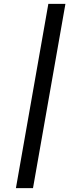

<svg xmlns="http://www.w3.org/2000/svg" viewBox="-20 -830 357 989"><path d="M62 139 229 -810H317L150 139Z"/></svg>

Font: Tomorrow
Style: Italic
Weight: 400
Italic angle: -10°
Designer: Tony de Marco, Monica Rizzolli
Foundry: Just in Type
Version: Version 2.002